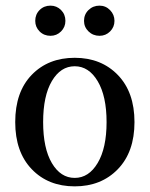

<svg xmlns="http://www.w3.org/2000/svg" viewBox="-20 -649 531 681"><path d="M159 -522Q136 -522 120.5 -537.5Q105 -553 105 -575Q105 -598 120.5 -613.5Q136 -629 159 -629Q181 -629 196.5 -613.5Q212 -598 212 -575Q212 -553 196.5 -537.5Q181 -522 159 -522ZM333 -522Q310 -522 294 -537.5Q278 -553 278 -575Q278 -598 294 -613.5Q310 -629 333 -629Q355 -629 370.5 -613Q386 -597 386 -575Q386 -553 370.5 -537.5Q355 -522 333 -522ZM34 -216Q34 -323 92.5 -383.5Q151 -444 245 -444Q339 -444 398 -383Q457 -322 457 -216Q457 -110 398 -49Q339 12 245 12Q151 12 92.5 -49Q34 -110 34 -216ZM164 -70.5Q195 -18 245 -18Q295 -18 326.5 -71Q358 -124 358 -216Q358 -308 326.5 -361Q295 -414 245 -414Q195 -414 164 -361.5Q133 -309 133 -216Q133 -123 164 -70.5Z"/></svg>

Font: Arapey
Style: Regular
Weight: 400
Designer: Eduardo Rodriguez Tunni
Foundry: Eduardo Rodriguez Tunni
Version: Version 4.000